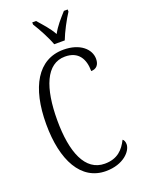

<svg xmlns="http://www.w3.org/2000/svg" viewBox="-173 -1008 811 1095"><g transform="rotate(-20 233.0 -460.5)"><path d="M243 -771H307C324 -816 358 -880 383 -918V-931H360C328 -895 299 -864 276 -821C252 -864 222 -895 191 -931H168V-918C192 -880 227 -816 243 -771ZM274 10C381 10 436 -53 436 -94C436 -109 431 -121 423 -126C397 -74 360 -32 282 -32C164 -32 111 -162 111 -358C111 -552 161 -684 276 -684C358 -684 389 -628 389 -555C420 -555 439 -575 439 -611C439 -671 381 -724 281 -724C125 -724 44 -581 44 -358C44 -137 124 10 274 10Z"/></g></svg>

Font: Noto Serif Thai ExtraCondensed Light
Style: Regular
Weight: 300
Width: 2
Designer: Monotype Design Team
Foundry: Monotype Imaging Inc.
Version: Version 2.002